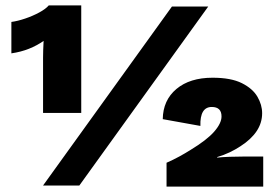

<svg xmlns="http://www.w3.org/2000/svg" viewBox="-20 -685 1011 709"><path d="M160 -665H280V-268H139V-472Q139 -496 141 -534Q117 -517 87 -505Q57 -493 22 -488V-604Q45 -607 73 -616.5Q101 -626 125 -639Q149 -652 160 -665ZM139 0 615 -661H749L273 0ZM595 4V-84Q620 -95 642 -107Q664 -119 683 -131Q744 -168 771 -199Q798 -230 798 -255Q798 -290 762 -290Q718 -290 720 -220L581 -245Q582 -315 631.5 -356.5Q681 -398 765 -398Q833 -398 873 -378Q913 -358 930.5 -328Q948 -298 948 -267Q948 -231 927.5 -200.5Q907 -170 868 -145Q850 -133 828 -122.5Q806 -112 782 -105V-103Q800 -105 828 -106Q856 -107 884 -107H952V4Z"/></svg>

Font: Work Sans ExtraBold
Style: Regular
Weight: 800
Designer: Wei Huang
Foundry: Wei Huang
Version: Version 2.012; ttfautohint (v1.8.3)